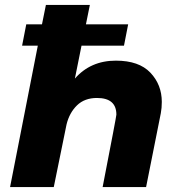

<svg xmlns="http://www.w3.org/2000/svg" viewBox="-20 -762 718 782"><path d="M575 0H398Q454 -288 454 -295Q454 -363 375 -363Q324.5 -363 293.5 -332.8Q262.5 -302.5 251 -255L199 0H21L134 -576H70L87 -663H151L167 -742H346L330 -663H502L485 -576H312L285 -442Q349 -515 452 -515Q546 -515 592.5 -466Q639 -417 639 -347Q639 -322 635 -301Z"/></svg>

Font: Argentum Novus
Style: Bold Italic
Weight: 700
Designer: Julieta Ulanovsky (font) & Cristiano Sobral (main changes)
Foundry: Julieta Ulanovsky (font) & Cristiano Sobral (main changes)
Version: Version 3.00;November 27, 2020;FontCreator 13.0.0.2655 64-bi